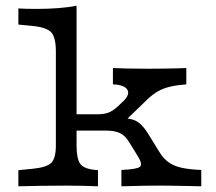

<svg xmlns="http://www.w3.org/2000/svg" viewBox="-20 -653 758 673"><path d="M212.1 -2.4Q158.9 -2.4 120.2 -1.6Q81.5 -0.8 44.4 0V-56.5L93.5 -61.3Q143.5 -66.1 159.7 -82.3Q175.8 -98.4 175.8 -142.7V-206.5H248.4V-142.7Q248.4 -98.4 260.5 -79.8Q272.6 -61.3 314.5 -57.3L323.4 -56.5V0Q299.2 -0.8 273.4 -1.6Q247.6 -2.4 212.1 -2.4ZM175.8 -206.5V-472.6Q175.8 -521.8 159.7 -539.5Q143.5 -557.3 93.5 -562.1L44.4 -566.9V-623.4Q55.6 -622.6 72.6 -622.2Q89.5 -621.8 109.7 -621.8Q148.4 -621.8 185.1 -624.6Q221.8 -627.4 248.4 -633.1V-623.4V-206.5ZM405.6 0V-57.3Q459.7 -59.7 470.2 -68.1Q480.6 -76.6 464.5 -103.2L433.1 -154Q419.4 -177.4 400.8 -186.3Q382.3 -195.2 351.6 -195.2H228.2V-252.4H319.4Q344.4 -252.4 359.7 -258.1Q375 -263.7 392.7 -279.8L408.9 -295.2Q422.6 -307.3 427 -318.1Q431.5 -329 427 -337.5Q422.6 -346 410.1 -351.2Q397.6 -356.5 375.8 -357.3V-414.5Q394.4 -413.7 425.4 -412.9Q456.5 -412.1 499.2 -412.1Q527.4 -412.1 551.6 -412.5Q575.8 -412.9 596.4 -413.3Q616.9 -413.7 633.1 -414.5V-357.3Q600 -354.8 576.2 -349.2Q552.4 -343.5 533.9 -333.1Q515.3 -322.6 496 -304L404 -215.3V-238.7Q428.2 -238.7 444.8 -233.9Q461.3 -229 474.6 -216.1Q487.9 -203.2 502.4 -179L540.3 -117.7Q553.2 -96.8 571.4 -83.9Q589.5 -71 616.9 -64.9Q644.4 -58.9 685.5 -57.3V0Q654.8 -0.8 630.2 -1.2Q605.6 -1.6 585.1 -2Q564.5 -2.4 545.2 -2.4Q517.7 -2.4 488.3 -2Q458.9 -1.6 405.6 0Z"/></svg>

Font: Playfair 5pt SemiExpanded Light
Style: Regular
Weight: 300
Width: 6
Designer: Claus Eggers Sørensen
Foundry: Claus Eggers Sørensen
Version: Version 2.203